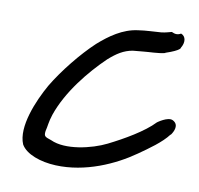

<svg xmlns="http://www.w3.org/2000/svg" viewBox="-60 -511 616 593"><g transform="rotate(10 248.0 -214.0)"><path d="M114 -132C140 -208 200 -281 251 -330C276 -352 296 -365 324 -370C333 -371 348 -372 356 -373C374 -375 403 -375 423 -380H424V-381C472 -397 469 -405 469 -405C480 -423 478 -442 462 -448C452 -442 443 -443 433 -448C420 -445 417 -443 401 -441C377 -439 355 -439 329 -435C282 -429 243 -401 209 -371C166 -331 117 -270 86 -218C56 -165 19 -78 41 -26C57 2 103 18 151 20C244 24 334 -17 395 -60C425 -81 464 -108 484 -135H485C493 -146 505 -169 483 -180C467 -188 436 -165 436 -165C405 -132 346 -98 298 -74C252 -51 171 -32 124 -54C103 -61 100 -62 102 -79C106 -94 106 -108 114 -132Z"/></g></svg>

Font: Stray Cat
Style: ExBdObl
Weight: 800
Version: Version 1.0